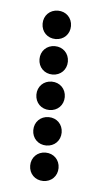

<svg xmlns="http://www.w3.org/2000/svg" viewBox="-42 -519 284 539"><g transform="rotate(5 100.0 -250.0)"><path d="M100 -410C123 -410 140 -427 140 -450C140 -473 123 -490 100 -490C77 -490 60 -473 60 -450C60 -427 77 -410 100 -410ZM100 -310C123 -310 140 -327 140 -350C140 -373 123 -390 100 -390C77 -390 60 -373 60 -350C60 -327 77 -310 100 -310ZM100 -210C123 -210 140 -227 140 -250C140 -273 123 -290 100 -290C77 -290 60 -273 60 -250C60 -227 77 -210 100 -210ZM100 -110C123 -110 140 -127 140 -150C140 -173 123 -190 100 -190C77 -190 60 -173 60 -150C60 -127 77 -110 100 -110ZM100 -10C123 -10 140 -27 140 -50C140 -73 123 -90 100 -90C77 -90 60 -73 60 -50C60 -27 77 -10 100 -10Z"/></g></svg>

Font: TINY 5x3 80
Style: Regular
Weight: 200
Designer: Jack Halten Fahnestock
Foundry: Velvetyne Type Foundry
Version: Version 1.002;hotconv 1.0.109;makeotfexe 2.5.65596